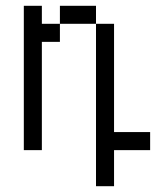

<svg xmlns="http://www.w3.org/2000/svg" viewBox="-20 -520 540 665"><path d="M500 0V-62.5H375Q375 -62.5 375 -437.5H312.5V125H375Q375 125 375 0ZM62.5 -500Q62.5 -500 62.5 0H125Q125 0 125 -375H187.5V-437.5H125V-500ZM187.5 -437.5H312.5V-500H187.5Z"/></svg>

Font: UnifontExMono
Style: Regular
Weight: 500
Version: Version 15.0.06